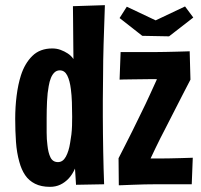

<svg xmlns="http://www.w3.org/2000/svg" viewBox="-20 -715 779 745"><path d="M39 -254Q39 -300 44.5 -343.5Q50 -387 61 -422Q76 -469 105.5 -498Q135 -527 183 -527Q200 -527 215 -521.5Q230 -516 243 -507.5Q256 -499 265 -486Q265 -505 264.5 -531.5Q264 -558 264 -588Q264 -618 263.5 -645Q263 -672 263 -691L387 -695Q384 -612 382 -545Q380 -478 380 -424.5Q380 -371 379 -326Q379 -296 379 -263Q379 -230 379.5 -195.5Q380 -161 380.5 -127Q381 -93 382 -61Q383 -29 384 0L275 2L271 -61Q261 -38 246.5 -22.5Q232 -7 214 1.5Q196 10 174 10Q140 10 116 -2Q92 -14 77.5 -35.5Q63 -57 55 -87Q45 -122 42 -164.5Q39 -207 39 -254ZM161 -257Q161 -227 161 -200.5Q161 -174 164 -152Q167 -122 176 -104Q185 -86 205 -86Q224 -86 235.5 -107Q247 -128 252 -160Q255 -176 257 -193Q259 -210 259.5 -227.5Q260 -245 260 -262Q260 -291 259 -318.5Q258 -346 255 -369Q251 -402 241 -422Q231 -442 212 -442Q200 -442 191.5 -434Q183 -426 177.5 -412.5Q172 -399 169 -381Q164 -355 162.5 -322Q161 -289 161 -257ZM523 -10 440 -101Q451 -122 464.5 -149Q478 -176 494 -207.5Q510 -239 527 -275Q545 -311 562 -348.5Q579 -386 596 -423Q613 -460 629 -496L719 -406Q706 -381 690.5 -351Q675 -321 658 -287.5Q641 -254 623 -219Q602 -179 583.5 -140.5Q565 -102 549.5 -69Q534 -36 523 -10ZM441 4 440 -101Q440 -101 457.5 -101Q475 -101 502 -100.5Q529 -100 555.5 -100Q582 -100 598 -100Q616 -100 638.5 -100.5Q661 -101 681 -101.5Q701 -102 714.5 -102.5Q728 -103 728 -103L724 0Q724 0 709.5 0Q695 0 672.5 0Q650 0 626 0Q602 0 583 0Q565 0 541 0.5Q517 1 494 2Q471 3 456 3.5Q441 4 441 4ZM444 -406 448 -513Q448 -513 462 -513Q476 -513 497.5 -513Q519 -513 542 -513Q565 -513 584 -513Q600 -513 622 -513.5Q644 -514 665.5 -514.5Q687 -515 701.5 -515.5Q716 -516 716 -516L719 -406Q719 -406 703.5 -406.5Q688 -407 663.5 -407Q639 -407 613.5 -407.5Q588 -408 568 -408Q550 -408 528.5 -407.5Q507 -407 488 -407Q469 -407 456.5 -406.5Q444 -406 444 -406ZM636 -574 532 -576 444 -645 472 -689 584 -636 698 -690 730 -647Z"/></svg>

Font: Truculenta ExtraBold
Style: Regular
Weight: 800
Version: Version 1.002